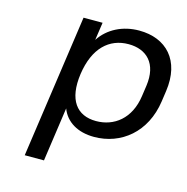

<svg xmlns="http://www.w3.org/2000/svg" viewBox="-107 -651 914 937"><g transform="rotate(15 349.5 -183.0)"><path d="M197.3 183.6 236.3 -89.4C259.8 -26.4 320.8 9.8 402.8 9.8C539.6 9.8 654.8 -82.5 677.7 -243.2L685.5 -297.4C708.5 -458 619.6 -548.8 482.9 -548.8C400.4 -548.8 328.1 -512.7 286.6 -449.2L299.8 -539.1H203.6L100.1 183.6ZM392.6 -67.4C294.9 -67.4 241.7 -135.3 260.7 -270C280.3 -405.3 352.5 -471.2 450.2 -471.2C541 -471.2 602.5 -413.6 585.9 -297.4L578.1 -243.2C561.5 -125.5 483.4 -67.4 392.6 -67.4Z"/></g></svg>

Font: Winston
Style: Italic
Weight: 400
Italic angle: -8.13011°
Designer: Vernon Adams, Kim Jin-seong, David Berlow, Cristiano Sobral
Foundry: The Winston Project Authors
Version: Version 3.004